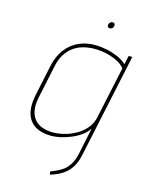

<svg xmlns="http://www.w3.org/2000/svg" viewBox="-127 -724 759 1010"><g transform="rotate(15 252.5 -219.0)"><path d="M359 -649Q352 -649 346 -644Q340 -639 338 -631Q337 -624 340.5 -619Q344 -614 351 -614Q359 -614 364.5 -619Q370 -624 371 -631Q373 -639 369.5 -644Q366 -649 359 -649ZM385 64 505 -499H485L475 -452Q454 -471 425 -483.5Q396 -496 366.5 -502Q337 -508 313 -509Q259 -512 215.5 -493Q172 -474 143 -436.5Q114 -399 102 -345L66 -175Q47 -84 82.5 -36Q118 12 201 12Q224 12 252 5.5Q280 -1 308.5 -13Q337 -25 360 -42Q383 -59 396 -80L366 63Q358 101 343 124.5Q328 148 310 161Q292 174 274.5 181Q257 188 244 194L246 211Q287 199 315 180Q343 161 360 132.5Q377 104 385 64ZM470 -427 410 -147Q403 -111 380 -84Q357 -57 325 -39.5Q293 -22 257.5 -14Q222 -6 190 -8Q148 -11 121 -29.5Q94 -48 84 -83Q74 -118 85 -168L123 -347Q131 -386 148.5 -413Q166 -440 189 -456.5Q212 -473 239 -480.5Q266 -488 293 -489Q314 -490 339.5 -487Q365 -484 390.5 -476Q416 -468 437 -456Q458 -444 470 -427Z"/></g></svg>

Font: Advent Pro Thin
Style: Italic
Weight: 250
Italic angle: -12°
Version: Version 3.000